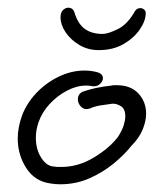

<svg xmlns="http://www.w3.org/2000/svg" viewBox="-20 -497 420 498"><path d="M136 -19Q130 -19 124 -19.5Q118 -20 112 -21Q71 -26 48.5 -60.5Q26 -95 26 -138Q26 -166 37 -197Q49 -229 74 -255.5Q99 -282 132 -298Q165 -314 199 -314Q216 -314 231 -310Q247 -306 247 -294Q247 -286 238.5 -278.5Q230 -271 216 -274Q212 -275 203 -275Q179 -275 154 -262Q129 -249 109 -227.5Q89 -206 80 -180Q73 -160 73 -140Q73 -109 87.5 -87Q102 -65 121 -65Q126 -64 130.5 -64Q135 -64 139 -64Q183 -64 223.5 -88.5Q264 -113 286 -142Q297 -159 301 -172.5Q305 -186 305 -195Q305 -215 293 -222Q281 -229 271 -228Q255 -226 240 -223.5Q225 -221 214 -216Q208 -214 205 -214Q195 -214 188.5 -222Q182 -230 182 -239Q182 -255 197 -260Q211 -265 230 -269Q249 -273 269 -275Q273 -276 276 -276Q279 -276 283 -276Q319 -276 339 -254.5Q359 -233 359 -202Q359 -183 350 -161Q341 -139 321 -119Q303 -96 275 -73Q247 -50 212 -34.5Q177 -19 136 -19ZM236 -367Q208 -367 185.5 -380.5Q163 -394 150 -413.5Q137 -433 137 -452Q137 -465 143.5 -471Q150 -477 157 -477Q169 -477 173 -465Q182 -435 200 -422Q218 -409 246 -409Q260 -409 285.5 -421.5Q311 -434 330 -468Q335 -476 344 -476Q349 -476 353.5 -472.5Q358 -469 358 -463Q358 -443 342.5 -420.5Q327 -398 300 -382.5Q273 -367 236 -367Z"/></svg>

Font: Grape Nuts
Style: Regular
Weight: 400
Designer: Robert E. Leuschke
Foundry: Robert E. Leuschke
Version: Version 1.010; ttfautohint (v1.8.3)